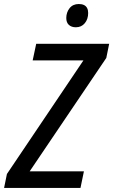

<svg xmlns="http://www.w3.org/2000/svg" viewBox="-48 -931 561 951"><path d="M-27.8 0 -13.7 -69.3 365.2 -631.8H113.8L131.3 -713.9H492.7L478.5 -644L99.1 -82.5H367.7L350.6 0ZM327.6 -795.9Q306.2 -795.9 293.2 -807.6Q280.3 -819.3 280.3 -841.8Q280.3 -869.6 296.6 -890.4Q313 -911.1 342.3 -911.1Q357.4 -911.1 367.7 -906.2Q377.9 -901.4 383.3 -891.4Q388.7 -881.3 388.7 -866.7Q388.7 -836.4 372.1 -816.2Q355.5 -795.9 327.6 -795.9Z"/></svg>

Font: Open Sans SemiCondensed Medium
Style: Italic
Weight: 500
Width: 4
Italic angle: -12°
Designer: Monotype Design Team
Foundry: Monotype Imaging Inc.
Version: Version 3.000